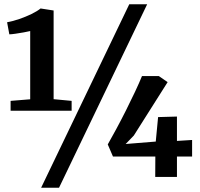

<svg xmlns="http://www.w3.org/2000/svg" viewBox="-20 -835 942 906"><path d="M122.5 -366.5V-688.5Q112 -686 92 -682.2Q72 -678.5 52.5 -675.8Q33 -673 24 -673L13.5 -730Q41.5 -735 71.8 -745.5Q102 -756 128.8 -769Q155.5 -782 171.5 -795L233 -785.5V-367L318 -359V-312.5H30V-359ZM590 -815H674.5L258.5 51H174ZM712.5 0 713 -96.5H513L488.5 -153.5Q506 -184 528.5 -225.8Q551 -267.5 574 -313.2Q597 -359 617 -401.5Q637 -444 650 -476H729.5L771 -447.5L611.5 -195.5L573 -155.5L715 -167L726 -282.5L815 -285V-170L886.5 -174.5V-96.5H815V0Z"/></svg>

Font: Merriweather 28pt
Style: Bold
Weight: 700
Version: Version 2.100